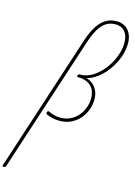

<svg xmlns="http://www.w3.org/2000/svg" viewBox="-383 -1247 1402 1991"><g transform="rotate(15 318.5 -251.0)"><path d="M-132 630Q-142 630 -145 626Q-148 622 -145 615L334 -854Q363 -941 401 -1003.5Q439 -1066 490.5 -1099Q542 -1132 611 -1132Q651 -1132 683 -1118Q715 -1104 737 -1078Q759 -1052 771 -1015Q783 -978 782 -931Q781 -884 768.5 -835Q756 -786 733 -738.5Q710 -691 680 -648.5Q650 -606 613.5 -571.5Q577 -537 538 -514Q499 -491 457 -482Q499 -471 529.5 -445Q560 -419 578 -380Q596 -341 596 -287Q596 -230 575.5 -175.5Q555 -121 517 -77Q479 -33 424.5 -7Q370 19 301 19Q257 19 222 10Q187 1 161 -11Q153 -16 151.5 -22Q150 -28 154 -36Q158 -44 163.5 -47Q169 -50 177 -45Q202 -33 232 -24Q262 -15 304 -15Q363 -15 410.5 -38.5Q458 -62 491 -101.5Q524 -141 542 -190Q560 -239 560 -289Q560 -349 536.5 -388.5Q513 -428 471.5 -448Q430 -468 373 -468H368Q364 -468 361.5 -471Q359 -474 362 -484Q366 -493 370 -496.5Q374 -500 378 -500H390Q435 -500 478.5 -518.5Q522 -537 561.5 -569.5Q601 -602 634.5 -644.5Q668 -687 692 -735Q716 -783 730 -832.5Q744 -882 744 -930Q745 -983 729 -1020.5Q713 -1058 682 -1078Q651 -1098 606 -1098Q546 -1098 502 -1067.5Q458 -1037 426 -980.5Q394 -924 368 -846L-109 615Q-111 622 -116 626Q-121 630 -132 630Z"/></g></svg>

Font: Playwrite CU Thin
Style: Regular
Weight: 250
Designer: Veronika Burian, José Scaglione
Foundry: TypeTogether
Version: Version 1.002